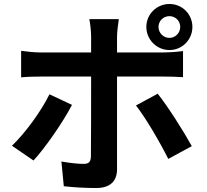

<svg xmlns="http://www.w3.org/2000/svg" viewBox="-20 -885 1040 963"><path d="M830 -804C860 -804 884 -780 884 -750C884 -720 860 -695 830 -695C799 -695 775 -720 775 -750C775 -780 799 -804 830 -804ZM830 -634C894 -634 945 -686 945 -750C945 -814 894 -865 830 -865C766 -865 714 -814 714 -750C714 -686 766 -634 830 -634ZM228 -412C187 -328 107 -218 40 -154L148 -80C203 -139 295 -270 341 -359ZM801 -501C828 -501 867 -500 898 -498V-629C872 -625 828 -622 800 -622H567V-702C567 -727 574 -775 576 -789H428C432 -772 437 -728 437 -702V-622H183C152 -622 116 -626 86 -630V-497C114 -500 153 -501 183 -501H437V-500C437 -453 437 -136 436 -99C435 -73 425 -63 399 -63C375 -63 331 -67 288 -75L300 49C351 55 409 58 463 58C534 58 567 22 567 -36V-501ZM662 -356C710 -295 781 -174 824 -88L942 -152C902 -225 822 -351 771 -415Z"/></svg>

Font: Noto Sans CJK KR Bold
Style: Regular
Weight: 700
Designer: Ryoko NISHIZUKA (kana & ideographs); Paul D. Hunt (Latin, Greek & Cyrillic); Wenlong ZHANG (bopomofo); Sandoll Communica
Foundry: Adobe Systems Incorporated
Version: Version 1.004;PS 1.004;hotconv 1.0.82;makeotf.lib2.5.63406